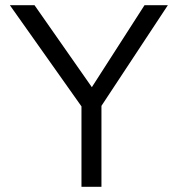

<svg xmlns="http://www.w3.org/2000/svg" viewBox="-20 -720 685 740"><path d="M294 0V-310L18 -700H113L334 -384L537 -700H627L371 -312V0Z"/></svg>

Font: Lexend Light
Style: Regular
Weight: 300
Designer: Bonnie Shaver-Troup, Thomas Jockin
Foundry: Lexend
Version: Version 1.007; ttfautohint (v1.8.3)